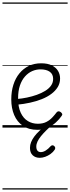

<svg xmlns="http://www.w3.org/2000/svg" viewBox="-20 -1030 566 1550"><path d="M282 18Q212 18 165 -14Q118 -46 94.5 -101.5Q71 -157 71 -227Q71 -292 88 -345.5Q105 -399 137 -438Q169 -477 213 -498Q257 -519 312 -519Q365 -519 398.5 -502Q432 -485 448.5 -457.5Q465 -430 465 -396Q465 -358 446 -327Q427 -296 394 -271.5Q361 -247 317 -229.5Q273 -212 222.5 -201Q172 -190 119 -185L118 -231Q157 -234 198 -242.5Q239 -251 277 -264.5Q315 -278 345 -296.5Q375 -315 392 -339Q409 -363 409 -393Q409 -431 382 -450.5Q355 -470 306 -470Q272 -470 240 -456Q208 -442 182 -413Q156 -384 141 -340Q126 -296 126 -236Q126 -165 147.5 -119.5Q169 -74 205 -52.5Q241 -31 285 -31Q326 -31 354 -45.5Q382 -60 402.5 -82Q423 -104 438 -124Q446 -132 454 -131.5Q462 -131 470 -125Q478 -119 481.5 -111.5Q485 -104 478 -95Q460 -68 431 -41.5Q402 -15 364.5 1.5Q327 18 282 18ZM301 244Q266 244 244 223.5Q222 203 222 164Q222 140 231 117.5Q240 95 257 72Q274 49 299 25.5Q324 2 355 -24L397 -22V-17Q372 4 350 26Q328 48 310.5 69.5Q293 91 283 112Q273 133 273 153Q273 175 282.5 186.5Q292 198 310 198Q328 198 348.5 185.5Q369 173 389 150Q395 144 402 143Q409 142 415 147Q424 153 425.5 161.5Q427 170 422 178Q409 198 388 213Q367 228 344.5 236Q322 244 301 244ZM0 490H526V500H0ZM0 -20H526V0H0ZM0 -505H526V-500H0ZM0 -1010H526V-1000H0Z"/></svg>

Font: Playwrite PE Guides
Style: Regular
Weight: 400
Designer: Veronika Burian, José Scaglione
Foundry: TypeTogether
Version: Version 1.003